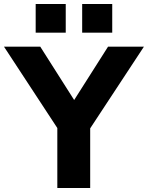

<svg xmlns="http://www.w3.org/2000/svg" viewBox="-35 -938 738 958"><path d="M251 0V-366L280 -255L-15 -705H166L335 -439L504 -705H683L387 -255L415 -366V0ZM375 -775V-918H525V-775ZM143 -775V-918H293V-775Z"/></svg>

Font: Nunito Sans 7pt ExtraBold
Style: Regular
Weight: 800
Designer: Vernon Adams
Foundry: Vernon Adams
Version: Version 3.101;gftools[0.9.27]